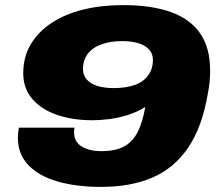

<svg xmlns="http://www.w3.org/2000/svg" viewBox="-20 -720 855 752"><path d="M376 12Q278 12 204.5 -9.5Q131 -31 90.5 -74Q50 -117 50 -180Q50 -190 51 -200Q52 -210 54 -220H272Q271 -216 270.5 -211.5Q270 -207 270 -202Q270 -165 299.5 -146.5Q329 -128 377 -128Q434 -128 468 -147.5Q502 -167 520.5 -205.5Q539 -244 549 -301Q517 -281 480 -269.5Q443 -258 407.5 -253.5Q372 -249 342 -249Q265 -249 203.5 -270Q142 -291 106.5 -332.5Q71 -374 71 -433Q71 -497 100.5 -546.5Q130 -596 182.5 -630.5Q235 -665 306 -682.5Q377 -700 461 -700Q574 -700 650 -672.5Q726 -645 764.5 -588.5Q803 -532 803 -444Q803 -423 801 -400.5Q799 -378 794 -353Q772 -223 717.5 -142.5Q663 -62 578 -25Q493 12 376 12ZM426 -375Q475 -375 510 -388Q545 -401 563 -429Q571 -440 575 -455Q579 -470 579 -484Q579 -509 564.5 -525.5Q550 -542 523 -550.5Q496 -559 458 -559Q412 -559 376.5 -546Q341 -533 322 -507Q314 -495 309.5 -481Q305 -467 305 -450Q305 -426 319.5 -409Q334 -392 361 -383.5Q388 -375 426 -375Z"/></svg>

Font: Archivo Expanded Black
Style: Italic
Weight: 900
Width: 7
Italic angle: -10°
Designer: Hector Gatti
Foundry: Omnibus-Type
Version: Version 2.001